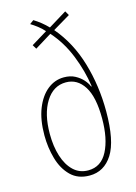

<svg xmlns="http://www.w3.org/2000/svg" viewBox="-117 -821 633 894"><g transform="rotate(-15 199.5 -374.0)"><path d="M135 -757Q171 -735 201 -704L289 -758L301 -737L217 -687Q287 -605 320 -493.5Q353 -382 353 -259Q353 -117 312.5 -53.5Q272 10 202 10Q146 10 111.5 -24Q77 -58 61.5 -112Q46 -166 46 -225Q46 -300 67 -353Q88 -406 123.5 -434.5Q159 -463 203 -463Q234 -463 256.5 -451Q279 -439 294 -422Q309 -405 315 -389H318Q307 -466 276.5 -542Q246 -618 195 -675L114 -625L102 -645L179 -692Q165 -708 148 -721Q131 -734 116 -743ZM206 -438Q145 -438 108.5 -379.5Q72 -321 72 -225Q72 -165 87 -117.5Q102 -70 131 -42.5Q160 -15 202 -15Q264 -15 295 -75Q326 -135 326 -232Q326 -336 293.5 -387Q261 -438 206 -438Z"/></g></svg>

Font: Noto Sans Hebrew ExtraCondensed Thin
Style: Regular
Weight: 100
Width: 2
Designer: Monotype Design Team
Foundry: Monotype Imaging Inc.
Version: Version 2.004; ttfautohint (v1.8.4.7-5d5b)